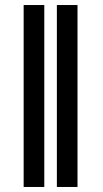

<svg xmlns="http://www.w3.org/2000/svg" viewBox="-20 -743 410 763"><path d="M74 0V-723H156V0ZM206 0V-723H288V0Z"/></svg>

Font: Sinter Medium
Style: Regular
Weight: 500
Foundry: Adobe & rsms
Version: Version 1.000